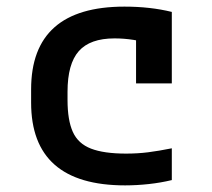

<svg xmlns="http://www.w3.org/2000/svg" viewBox="-20 -550 640 580"><path d="M358 10Q74 10 74 -240V-280Q74 -530 356 -530Q434 -530 499 -514V-298H391V-498L436 -417Q412 -425 383.5 -429.5Q355 -434 326 -434Q252 -434 218 -395.5Q184 -357 184 -273V-248Q184 -187 200 -151.5Q216 -116 255 -101Q294 -86 361 -86Q396 -86 427.5 -90Q459 -94 499 -102V-6Q466 2 429.5 6Q393 10 358 10Z"/></svg>

Font: M PLUS Code Latin Expanded Medium
Style: Regular
Weight: 500
Width: 7
Designer: Coji Morishita
Foundry: UNDERFOREST DESIGN
Version: Version 1.002; ttfautohint (v1.8.3)